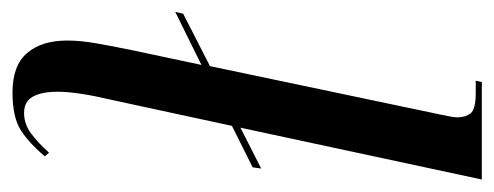

<svg xmlns="http://www.w3.org/2000/svg" viewBox="-268 -532 810 315"><g transform="rotate(90 137.5 -375.0)"><path d="M132 10Q88 10 67.5 -14Q47 -38 47 -80Q47 -101 51.5 -127Q56 -153 63 -187L87 -300L0 -257L3 -270L89 -314L168 -690Q170 -700 171.5 -707.5Q173 -715 173 -720Q173 -733 166.5 -741.5Q160 -750 133 -750H113L115 -760H275L190 -364L257 -398L255 -384L187 -350L144 -151Q131 -96 131 -64Q131 -38 139 -23.5Q147 -9 166 -9Q184 -9 199.5 -20.5Q215 -32 231 -50L237 -43Q217 -19 195.5 -4.5Q174 10 132 10Z"/></g></svg>

Font: Noto Serif Display ExtraCondensed
Style: Italic
Weight: 400
Width: 2
Italic angle: -12°
Designer: Monotype Design Team
Foundry: Monotype Imaging Inc.
Version: Version 2.009